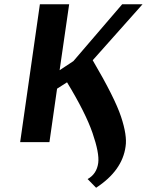

<svg xmlns="http://www.w3.org/2000/svg" viewBox="-20 -670 692 905"><path d="M393 174Q436 150 443 98Q449 52 416 -43.5Q383 -139 296 -282L249 -252L213 0H75L168 -650H306L261 -339L326 -382L556 -650H652L417 -386Q521 -209 550.5 -120Q580 -31 572 20Q557 134 433 215Z"/></svg>

Font: Arsenal
Style: Bold Italic
Weight: 700
Italic angle: -9.10001°
Designer: Andrij Shevchenko
Foundry: Stairsfor
Version: Version 2.001;PS 002.001;hotconv 1.0.88;makeotf.lib2.5.64775